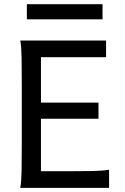

<svg xmlns="http://www.w3.org/2000/svg" viewBox="-20 -909 606 929"><path d="M456.5 -412.6V-334.5H178.2V-80.6H307.1Q379.9 -80.6 429.2 -81.5Q478.5 -82.5 507.8 -87.9V0H78.1Q83.5 -29.3 84.5 -84.7Q85.4 -140.1 85.4 -212.4V-500.5Q85.4 -572.8 84.5 -628.2Q83.5 -683.6 78.1 -712.9H493.2V-632.3H178.2V-412.6ZM109.9 -888.7H476.1V-815.4H109.9Z"/></svg>

Font: Andika Eur
Style: Regular
Weight: 400
Designer: Victor Gaultney, Annie Olsen, Julie Remington, Don Collingsworth, Eric Hays, Becca Hirsbrunner
Foundry: SIL International
Version: Version 5.000